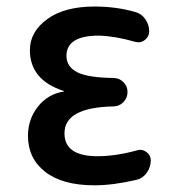

<svg xmlns="http://www.w3.org/2000/svg" viewBox="-20 -550 540 580"><path d="M171.9 -273.4Q173.8 -273.4 173.8 -274.4Q173.8 -275.4 171.9 -275.4Q70.3 -308.6 70.3 -398.4Q70.3 -454.1 122.6 -492.2Q174.8 -530.3 265.6 -530.3Q331.1 -530.3 388.7 -513.7Q407.2 -508.8 418.9 -492.2Q430.7 -475.6 430.7 -455.1Q430.7 -439.5 417.5 -429.2Q404.3 -418.9 387.7 -423.8Q326.2 -441.4 278.3 -442.4Q181.6 -442.4 180.7 -381.8Q180.7 -348.6 212.9 -332Q245.1 -315.4 322.3 -314.5Q339.8 -314.5 352.5 -302.2Q365.2 -290 365.2 -272Q365.2 -253.9 352.5 -241.2Q339.8 -228.5 322.3 -228.5Q174.8 -225.6 174.8 -147.5Q174.8 -78.1 274.4 -78.1Q329.1 -78.1 393.6 -95.7Q409.2 -100.6 422.4 -90.8Q435.5 -81.1 435.5 -65.4Q435.5 -45.9 423.8 -28.8Q412.1 -11.7 392.6 -6.8Q321.3 9.8 265.6 9.8Q168.9 9.8 116.7 -30.8Q64.5 -71.3 64.5 -139.6Q64.5 -189.5 94.2 -227.5Q124 -265.6 171.9 -273.4Z"/></svg>

Font: Rounded Mgen+ 2m medium
Style: Regular
Weight: 500
Designer: [Source Han Sans]
Ryoko NISHIZUKA  (kana & ideographs); Paul D. Hunt (Latin, Greek & Cyrillic); Wenlong ZHANG  (bopomofo
Version: Version 1.059.20150602